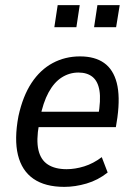

<svg xmlns="http://www.w3.org/2000/svg" viewBox="-20 -720 523 749"><path d="M231 9Q156 9 110.5 -22.5Q65 -54 50 -115.5Q35 -177 52 -267Q69 -345 103 -396.5Q137 -448 185.5 -474Q234 -500 292 -500Q350 -500 386 -474.5Q422 -449 435.5 -396.5Q449 -344 438 -262L432 -224H115L125 -284H381L363 -266Q374 -330 368 -366.5Q362 -403 341 -420Q320 -437 286 -437Q251 -437 221 -418Q191 -399 169.5 -359.5Q148 -320 136 -259L132 -234Q121 -173 130 -134.5Q139 -96 167 -78Q195 -60 240 -60Q273 -60 308.5 -71Q344 -82 377 -107L400 -47Q362 -17 317.5 -4Q273 9 231 9ZM347 -614 360 -700H447L433 -614ZM192 -614 205 -700H291L278 -614Z"/></svg>

Font: Nunito Sans 10pt Condensed Medium
Style: Italic
Weight: 500
Width: 3
Italic angle: -9°
Designer: Vernon Adams
Foundry: Vernon Adams
Version: Version 3.101;gftools[0.9.27]